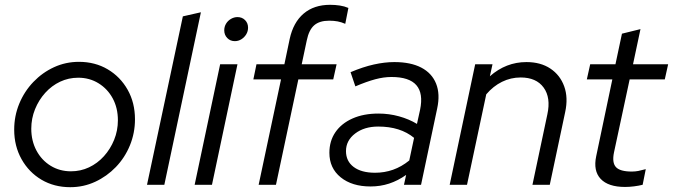

<svg xmlns="http://www.w3.org/2000/svg" viewBox="-20 -768 2797 798"><path d="M272 10Q205 10 152.5 -21Q100 -52 69.5 -106.5Q39 -161 39 -229Q39 -286 60 -337Q81 -388 118.5 -427.2Q156 -466.4 204.5 -488.7Q253 -511 308 -511Q375 -511 427.5 -480Q480 -449 510.5 -395Q541 -341 541 -272Q541 -215.2 520 -163.9Q499 -112.6 461.5 -73.7Q424 -34.8 375.5 -12.4Q327 10 272 10ZM275 -56Q315 -56 350 -72.5Q385 -89 411.9 -118.7Q438.8 -148.4 454.4 -186.9Q470 -225.5 470 -268Q470 -319.1 448.6 -358.9Q427.2 -398.6 389.6 -421.8Q352 -445 305.3 -445Q265 -445 230 -428.5Q195 -412 168.1 -382.3Q141.2 -352.6 125.6 -314.1Q110 -275.5 110 -233Q110 -182.7 131.5 -142.3Q153 -102 190.5 -79Q228.1 -56 275 -56Z M591 0 740 -700 815 -717 663 0Z M789 0 895 -501H967L861 0ZM956 -597Q937 -597 924.5 -610Q912 -623 912 -642Q912 -657 919.5 -669.5Q927 -682 940 -689.5Q953 -697 967 -697Q986 -697 998.5 -684.5Q1011 -672 1011 -653Q1011 -638 1003.5 -625.5Q996 -613 983.5 -605Q971 -597 956 -597Z M1055 0 1148 -438H1033L1046 -501H1162L1184 -606Q1199 -675 1242 -711.5Q1285 -748 1352 -748Q1373 -748 1392.5 -745Q1412 -742 1428 -735L1415 -669Q1399 -676 1383.5 -679Q1368 -682 1348 -682Q1308 -682 1286 -663Q1264 -644 1255 -600L1234 -501H1379L1365 -438H1220L1127 0Z M1520 7Q1443 7 1396 -31Q1349 -69 1349 -133Q1349 -182 1374 -218.5Q1399 -255 1445 -275.5Q1491 -296 1553 -296Q1597 -296 1638.5 -284.5Q1680 -273 1713 -253L1726 -312Q1740 -380 1710.5 -414Q1681 -448 1607 -448Q1575 -448 1539.5 -438.5Q1504 -429 1457 -409L1437 -468Q1489 -490 1534 -500Q1579 -510 1619 -510Q1687 -510 1731 -487Q1775 -464 1792.5 -420.5Q1810 -377 1797 -317L1730 0H1659L1668 -41Q1634 -17 1597.5 -5Q1561 7 1520 7ZM1539 -50Q1578 -50 1613.5 -62.5Q1649 -75 1681 -101L1701 -195Q1644 -242 1552 -242Q1494 -242 1456 -213Q1418 -184 1418 -140Q1418 -98 1450 -74Q1482 -50 1539 -50Z M1849 0 1955 -501H2027L2016 -451Q2083 -510 2168 -510Q2227 -510 2267.5 -483Q2308 -456 2325 -409Q2342 -362 2329 -302L2265 0H2193L2255 -293Q2270 -362 2239.5 -404Q2209 -446 2144 -446Q2103 -446 2066.5 -428Q2030 -410 2001 -376L1921 0Z M2578 9Q2508 9 2476.5 -24.5Q2445 -58 2458 -119L2525 -438H2419L2433 -501H2538L2565 -628L2642 -647L2611 -501H2757L2743 -438H2597L2532 -135Q2523 -92 2540 -73.5Q2557 -55 2606 -55Q2620 -55 2633 -57.5Q2646 -60 2664 -65L2651 0Q2635 4 2615.5 6.5Q2596 9 2578 9Z"/></svg>

Font: Red Hat Display VF
Style: Italic
Weight: 300
Italic angle: -12°
Designer: Pentagram, MCKL
Foundry: Pentagram, MCKL
Version: Version 1.023